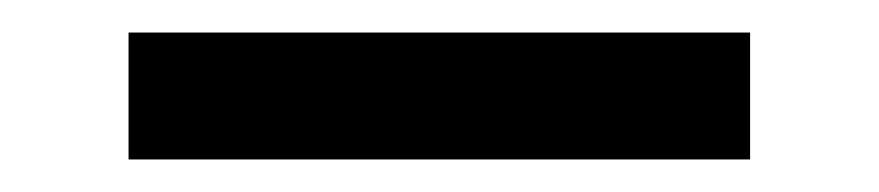

<svg xmlns="http://www.w3.org/2000/svg" viewBox="-20 -729 540 118"><path d="M441 -631H59V-709H441Z"/></svg>

Font: Moesevka
Style: Bold
Weight: 700
Monospace: yes
Designer: Belleve Invis
Foundry: Belleve Invis
Version: Version 32.5.0; ttfautohint (v1.8.4)